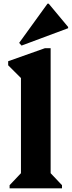

<svg xmlns="http://www.w3.org/2000/svg" viewBox="-20 -1028 392 1048"><path d="M32.4 0V-17.2L110.4 -99.6L94.4 -71.6V-638.2L137.4 -559.2L24.6 -671.6V-693.8L225.4 -765H256.4V-71.2L240.6 -99.4L318.4 -17.2V0ZM97.6 -779.2 84.6 -794 239.2 -1007.8H246L351.8 -880.8V-874Z"/></svg>

Font: Platypi Light
Style: Regular
Weight: 300
Designer: David Sargent
Foundry: Bolt Cutter Type
Version: Version 1.200